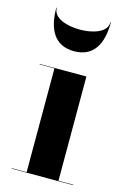

<svg xmlns="http://www.w3.org/2000/svg" viewBox="-111 -762 536 815"><g transform="rotate(15 157.0 -354.5)"><path d="M34 -709H32C32 -613 67 -550 152 -550C237 -550 272 -613 272 -709H270C270 -662.5 206 -645 152 -645C98 -645 34 -662.5 34 -709ZM26 -2V0H296V-2H231V-460H26V-458H91V-2Z"/></g></svg>

Font: Bodoni* 96pt
Style: Bold
Weight: 700
Version: Version 2.3